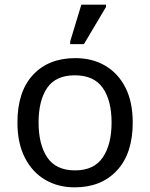

<svg xmlns="http://www.w3.org/2000/svg" viewBox="-20 -796 645 826"><path d="M551 -269Q551 -136 483.5 -63Q416 10 301 10Q230 10 174.5 -22.5Q119 -55 87 -117.5Q55 -180 55 -269Q55 -402 122 -474Q189 -546 304 -546Q377 -546 432.5 -513.5Q488 -481 519.5 -419.5Q551 -358 551 -269ZM146 -269Q146 -174 183.5 -118.5Q221 -63 303 -63Q384 -63 422 -118.5Q460 -174 460 -269Q460 -364 422 -418Q384 -472 302 -472Q220 -472 183 -418Q146 -364 146 -269ZM282 -606V-618L330 -776H436V-766L341 -606Z"/></svg>

Font: Noto Sans
Style: Regular
Weight: 400
Designer: Monotype Design Team
Foundry: Monotype Imaging Inc.
Version: Version 2.007